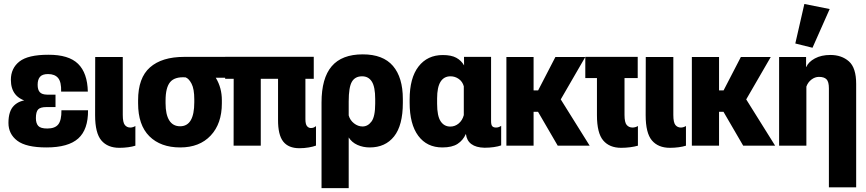

<svg xmlns="http://www.w3.org/2000/svg" viewBox="-20 -733 4357 966"><path d="M213.4 8.8Q323.7 8.8 373.8 -36.4Q423.8 -81.5 422.9 -178.2H289.1Q289.6 -127.9 273.2 -107.2Q256.8 -86.4 217.8 -86.4Q184.1 -86.4 172.4 -99.6Q160.6 -112.8 160.6 -138.7Q160.6 -170.4 171.9 -182.4Q183.1 -194.3 213.4 -194.3H259.3V-256.8H216.8Q190.9 -257.3 180.2 -269.3Q169.4 -281.2 169.4 -306.6Q169.4 -333 181.4 -346.7Q193.4 -360.4 221.7 -360.4Q255.9 -360.4 272.5 -340.3Q289.1 -320.3 287.6 -272H421.9Q419.9 -365.7 372.8 -411.9Q325.7 -458 223.1 -457.5Q121.1 -457.5 77.9 -423.6Q34.7 -389.6 34.7 -331.5Q34.7 -286.6 56.9 -258.8Q79.1 -231 125.5 -220.7V-230Q79.1 -229.5 50.8 -202.1Q22.5 -174.8 22.5 -114.7Q22.5 -58.6 67.1 -24.9Q111.8 8.8 213.4 8.8Z M580.6 10.7Q603.5 10.7 624.8 7.8Q646 4.9 661.1 0V-99.1Q655.3 -95.2 648.7 -93.3Q642.1 -91.3 635.7 -91.3Q618.7 -91.3 608.2 -104Q597.7 -116.7 597.7 -154.8V-446.3H459L458.5 -153.3Q458.5 -63.5 490 -26.4Q521.5 10.7 580.6 10.7Z M886.7 8.8Q983.9 8.8 1040 -51Q1096.2 -110.8 1096.2 -212.9V-229Q1096.2 -290.5 1066.9 -339.6Q1037.6 -388.7 985.8 -399.9V-341.8H1125V-446.8H906.7Q794.4 -446.8 734.6 -394Q674.8 -341.3 674.8 -228.5V-212.9Q674.8 -104 731.4 -47.6Q788.1 8.8 886.7 8.8ZM886.2 -97.7Q850.1 -97.7 831.5 -127.4Q813 -157.2 813 -213.4V-227.1Q813 -292.5 836.2 -320.1Q859.4 -347.7 913.6 -343.8Q930.2 -337.9 943.8 -311.8Q957.5 -285.6 957.5 -232.9V-218.8Q957.5 -158.2 939.7 -127.9Q921.9 -97.7 886.2 -97.7Z M1112.8 -336.4H1558.6V-447.3H1112.8ZM1155.3 0H1292V-404.8H1155.8ZM1486.3 12.7Q1510.7 12.7 1533.4 8.8Q1556.2 4.9 1569.8 -0.5V-98.6Q1563.5 -93.3 1557.6 -91.1Q1551.8 -88.9 1543.9 -88.9Q1532.7 -88.9 1524.7 -98.4Q1516.6 -107.9 1516.6 -133.3V-419.4H1378.9V-130.9Q1378.4 -54.7 1404.8 -21Q1431.2 12.7 1486.3 12.7Z M1597.7 213.4H1734.4V-41.5Q1750 -16.6 1778.3 -3.9Q1806.6 8.8 1840.3 8.8Q1918.5 8.8 1962.6 -46.6Q2006.8 -102.1 2006.8 -215.8V-234.9Q2006.8 -343.3 1957 -401.4Q1907.2 -459.5 1805.2 -459.5Q1699.7 -459.5 1648.7 -399.4Q1597.7 -339.4 1597.7 -217.3ZM1804.2 -96.7Q1781.2 -96.7 1761.2 -112.3Q1741.2 -127.9 1734.4 -152.3V-222.7Q1734.4 -294.4 1750.5 -321.8Q1766.6 -349.1 1801.8 -349.1Q1834 -349.1 1850.8 -322.5Q1867.7 -295.9 1867.7 -234.9V-211.9Q1867.7 -146.5 1849.1 -121.6Q1830.6 -96.7 1804.2 -96.7Z M2205.6 8.8Q2254.4 8.8 2282 -9Q2309.6 -26.9 2323.7 -58.6H2324.2Q2328.1 -25.4 2351.6 -8.1Q2375 9.3 2417.5 10.3Q2442.4 10.3 2464.6 7.1Q2486.8 3.9 2501.5 -1.5V-100.1Q2496.6 -96.2 2490 -93.8Q2483.4 -91.3 2475.6 -91.3Q2462.9 -91.3 2456.8 -97.9Q2450.7 -104.5 2450.7 -124V-446.8H2314.5L2314.9 -403.8Q2300.8 -428.7 2275.6 -442.4Q2250.5 -456.1 2208 -456.1Q2130.4 -456.1 2085.7 -398.4Q2041 -340.8 2041 -232.4V-216.3Q2041 -107.9 2084.5 -49.6Q2127.9 8.8 2205.6 8.8ZM2245.6 -96.2Q2214.4 -96.2 2196.8 -123Q2179.2 -149.9 2179.2 -210.9V-237.8Q2179.2 -293.9 2196.3 -321.5Q2213.4 -349.1 2246.6 -349.1Q2269.5 -349.1 2288.3 -335.7Q2307.1 -322.3 2313.5 -298.8V-153.8Q2306.2 -127 2287.6 -111.6Q2269 -96.2 2245.6 -96.2Z M2527.8 0H2664.6V-170.4H2687L2786.1 0H2946.8L2801.3 -232.9L2924.8 -446.3H2774.4L2687.5 -278.3H2664.6V-446.3H2527.8Z M2924.8 -340.3H3188.5V-446.8H2924.8ZM3105 10.7Q3128.4 10.7 3150.4 7.8Q3172.4 4.9 3189.5 0V-99.1Q3183.6 -95.2 3176.5 -93.3Q3169.4 -91.3 3162.6 -91.3Q3144.5 -91.3 3133.3 -104Q3122.1 -116.7 3122.1 -154.8V-431.2H2983.4V-153.3Q2983.4 -63.5 3014.9 -26.4Q3046.4 10.7 3105 10.7Z M3350.6 10.7Q3373.5 10.7 3394.8 7.8Q3416 4.9 3431.2 0V-99.1Q3425.3 -95.2 3418.7 -93.3Q3412.1 -91.3 3405.8 -91.3Q3388.7 -91.3 3378.2 -104Q3367.7 -116.7 3367.7 -154.8V-446.3H3229L3228.5 -153.3Q3228.5 -63.5 3260 -26.4Q3291.5 10.7 3350.6 10.7Z M3460.9 0H3597.7V-170.4H3620.1L3719.2 0H3879.9L3734.4 -232.9L3857.9 -446.3H3707.5L3620.6 -278.3H3597.7V-446.3H3460.9Z M4150.4 209.5H4287.6V-311Q4287.6 -392.1 4251 -424.3Q4214.4 -456.5 4157.7 -456.5Q4112.3 -456.5 4079.8 -439Q4047.4 -421.4 4036.6 -396H4035.6V-446.3H3899.9V0H4037.1V-297.4Q4044.9 -319.3 4062.7 -332.8Q4080.6 -346.2 4100.1 -346.2Q4126.5 -346.2 4138.4 -334Q4150.4 -321.8 4150.4 -288.6ZM4067.9 -492.7 4154.3 -687.5 4026.9 -712.9 3981.4 -514.2Z"/></svg>

Font: Roboto Flex Super Cond Bold
Style: Regular
Weight: 700
Width: 3
Designer: Berlow after Robertson
Foundry: Google
Version: Version 3.000